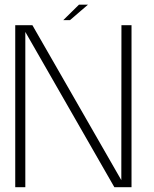

<svg xmlns="http://www.w3.org/2000/svg" viewBox="-20 -780 642 800"><path d="M43.5 0H85.5V-654H81.5L456.5 0H528V-675H486L485.5 -21.5H490L115 -675H43.5ZM243.5 -696H271.5L346.5 -760.5H309Z"/></svg>

Font: Anybody UltraCondensed Thin ExtraLight
Style: Regular
Weight: 250
Version: Version 1.111